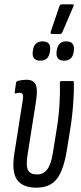

<svg xmlns="http://www.w3.org/2000/svg" viewBox="-20 -860 374 886"><path d="M148 6Q85 6 59 -30Q33 -66 46 -150L85 -398Q88 -417 85 -424.5Q82 -432 71 -432Q67 -432 62 -431Q57 -430 52 -429Q46 -428 48 -435L54 -478Q55 -485 63 -487Q83 -492 103 -492Q132 -492 143.5 -472Q155 -452 147 -398L107 -145Q99 -94 109.5 -74.5Q120 -55 151 -55Q179 -55 197 -77Q215 -99 224 -155L241 -260Q251 -320 254.5 -377.5Q258 -435 256 -477Q256 -486 264 -486H315Q321 -486 321 -478Q322 -438 317.5 -377.5Q313 -317 303 -257L288 -164Q273 -73 241.5 -33.5Q210 6 148 6ZM221 -703Q211 -703 214 -713L254 -831Q257 -840 265 -840H314Q318 -840 319.5 -837.5Q321 -835 319 -831L268 -712Q264 -703 256 -703ZM166 -580Q127 -580 131 -621L132 -628Q138 -669 176 -669Q217 -669 211 -628L210 -620Q204 -580 166 -580ZM276 -580Q237 -580 241 -621L242 -628Q248 -669 286 -669Q325 -669 321 -628L320 -620Q314 -580 276 -580Z"/></svg>

Font: Sofia Sans Extra Condensed
Style: Italic
Weight: 400
Italic angle: -9°
Designer: Botio Nikoltchev, Ani Petrova
Foundry: lettersoup
Version: Version 4.101; ttfautohint (v1.8.4.7-5d5b)